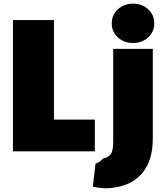

<svg xmlns="http://www.w3.org/2000/svg" viewBox="-20 -815 888 1053"><path d="M276 -159H500V15H51V-705H276ZM604 214Q555 223 489 209L504 82Q525 77 546 54Q577 48 589 28.5Q601 9 601 -40V-547H818V-54Q818 63 762.5 131.5Q707 200 604 214ZM710 -579Q661 -579 627 -609.5Q593 -640 593 -687Q593 -734 627 -764.5Q661 -795 709 -795Q758 -795 792 -764.5Q826 -734 826 -687Q826 -640 792 -609.5Q758 -579 710 -579Z"/></svg>

Font: Repo
Style: ExtraBlack
Weight: 1000
Designer: Stefan Peev
Foundry: Context Ltd
Version: Version 001.000